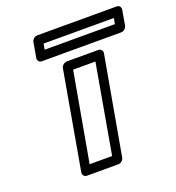

<svg xmlns="http://www.w3.org/2000/svg" viewBox="-136 -837 892 971"><g transform="rotate(-20 310.5 -351.5)"><path d="M320 -25H199L284 -503H404ZM336 25C347 25 362 15 365 0L459 -528C461 -539 453 -553 438 -553H268C257 -553 241 -543 238 -528L145 0C143 11 151 25 166 25ZM561 -647H183L189 -678H567ZM578 -597C589 -597 604 -607 607 -622L621 -703C623 -714 616 -728 601 -728H172C161 -728 146 -718 143 -703L129 -622C127 -611 134 -597 149 -597Z"/></g></svg>

Font: Asimov
Style: XWidOuIt
Weight: 500
Designer: Google
Version: Version 2.000980; 2014